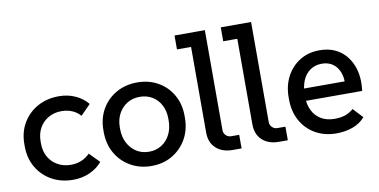

<svg xmlns="http://www.w3.org/2000/svg" viewBox="-71 -931 2253 1141"><g transform="rotate(-10 1055.0 -360.0)"><path d="M290 10Q217 10 160.5 -21.5Q104 -53 71.5 -108.5Q39 -164 39 -236V-248Q39 -321 72 -376.5Q105 -432 161.5 -463Q218 -494 290 -494Q343 -494 388.5 -473.5Q434 -453 463 -417L403 -356Q382 -380 353 -392Q324 -404 290 -404Q246 -404 211.5 -384.5Q177 -365 157 -330Q137 -295 137 -248V-236Q137 -189 157 -154Q177 -119 212.5 -99.5Q248 -80 291 -80Q324 -80 353 -91.5Q382 -103 406 -127L465 -67Q435 -31 389 -10.5Q343 10 290 10Z M762 10Q692 10 636 -22Q580 -54 548 -110Q516 -166 516 -239V-248Q516 -320 548 -375.5Q580 -431 636 -462.5Q692 -494 762 -494Q832 -494 887 -463Q942 -432 974 -376.5Q1006 -321 1006 -249V-239Q1006 -166 974 -110Q942 -54 887 -22Q832 10 762 10ZM762 -76Q805 -76 838 -97Q871 -118 889.5 -155Q908 -192 908 -239V-249Q908 -296 889.5 -331.5Q871 -367 838 -387Q805 -407 762 -407Q719 -407 686 -386.5Q653 -366 634 -330.5Q615 -295 615 -248V-239Q615 -192 634 -155Q653 -118 686 -97Q719 -76 762 -76Z M1252 0Q1190 0 1152.5 -34.5Q1115 -69 1115 -129V-690L1159 -646H1030V-730H1213V-127Q1213 -108 1226 -95Q1239 -82 1258 -82H1306V0Z M1531 0Q1469 0 1431.5 -34.5Q1394 -69 1394 -129V-690L1438 -646H1309V-730H1492V-127Q1492 -108 1505 -95Q1518 -82 1537 -82H1585V0Z M1878 10Q1806 10 1751 -21.5Q1696 -53 1665 -109Q1634 -165 1634 -239V-249Q1634 -319 1662.5 -374Q1691 -429 1742.5 -461.5Q1794 -494 1862 -494Q1934 -494 1984 -459Q2034 -424 2058 -360.5Q2082 -297 2071 -212H1704V-286H2020L1976 -247Q1983 -300 1970 -336.5Q1957 -373 1929.5 -393Q1902 -413 1863 -413Q1821 -413 1791.5 -392Q1762 -371 1746.5 -334.5Q1731 -298 1731 -249V-234Q1731 -189 1749 -153Q1767 -117 1801 -97Q1835 -77 1882 -77Q1920 -77 1947.5 -87Q1975 -97 1996 -116L2051 -57Q2023 -24 1978 -7Q1933 10 1878 10Z"/></g></svg>

Font: SUSE Medium
Style: Regular
Weight: 500
Designer: Rene Bieder
Foundry: SUSE
Version: Version 1.000